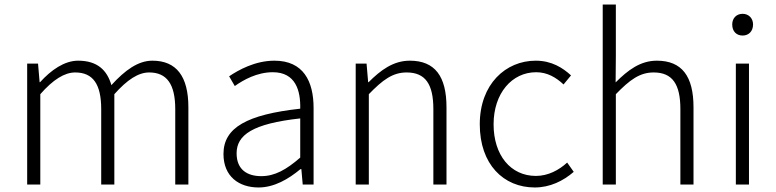

<svg xmlns="http://www.w3.org/2000/svg" viewBox="-20 -815 3427 848"><path d="M100 0H158V-399C214 -463 265 -495 312 -495C391 -495 427 -443 427 -333V0H485V-399C542 -463 591 -495 639 -495C717 -495 754 -443 754 -333V0H812V-341C812 -478 759 -547 653 -547C590 -547 532 -505 472 -439C453 -505 410 -547 325 -547C264 -547 205 -505 157 -452H155L148 -534H100Z M1122 13C1191 13 1254 -24 1307 -68H1311L1317 0H1365V-338C1365 -456 1320 -547 1192 -547C1106 -547 1032 -505 992 -478L1017 -435C1055 -462 1115 -496 1185 -496C1286 -496 1308 -414 1306 -335C1072 -309 967 -252 967 -135C967 -35 1036 13 1122 13ZM1134 -37C1074 -37 1025 -64 1025 -138C1025 -219 1096 -269 1306 -292V-119C1244 -65 1193 -37 1134 -37Z M1551 0H1609V-399C1671 -463 1715 -495 1776 -495C1859 -495 1894 -443 1894 -333V0H1952V-341C1952 -478 1901 -547 1790 -547C1717 -547 1661 -505 1608 -452H1606L1599 -534H1551Z M2342 13C2409 13 2468 -16 2514 -56L2485 -97C2449 -64 2401 -38 2347 -38C2235 -38 2160 -130 2160 -266C2160 -403 2241 -496 2348 -496C2397 -496 2436 -473 2469 -442L2502 -482C2466 -515 2417 -547 2346 -547C2214 -547 2099 -444 2099 -266C2099 -89 2204 13 2342 13Z M2642 0H2700V-399C2762 -463 2806 -495 2867 -495C2950 -495 2985 -443 2985 -333V0H3043V-341C3043 -478 2992 -547 2881 -547C2808 -547 2753 -505 2699 -451L2700 -568V-795H2642Z M3230 0H3288V-534H3230ZM3260 -658C3286 -658 3306 -676 3306 -707C3306 -735 3286 -754 3260 -754C3233 -754 3214 -735 3214 -707C3214 -676 3233 -658 3260 -658Z"/></svg>

Font: Noto Sans CJK SC Light
Style: Regular
Weight: 300
Designer: Ryoko NISHIZUKA 西塚涼子 (kana, bopomofo & ideographs); Paul D. Hunt (Latin, Greek & Cyrillic); Sandoll Communications 산돌커뮤니
Foundry: Adobe
Version: Version 2.004;hotconv 1.0.118;makeotfexe 2.5.65603